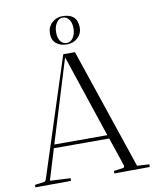

<svg xmlns="http://www.w3.org/2000/svg" viewBox="-97 -987 905 1066"><g transform="rotate(-10 355.5 -454.0)"><path d="M15 1 16 -13 68 -20Q75 -21 80 -33L296 -700H362L592 -19L661 -15Q661 -14 660 0L460 1Q460 -8 461 -13L513 -20Q521 -21 521 -32L466 -195H154L101 -21L217 -15Q217 -14 216 0ZM303 -681 160 -215H459ZM327 -909Q412 -909 412 -829Q412 -796 387.5 -773Q363 -750 326.5 -750Q290 -750 266.5 -769Q243 -788 243 -825Q243 -862 268 -885.5Q293 -909 327 -909ZM328 -901Q307 -901 292.5 -879.5Q278 -858 278 -826Q278 -794 291.5 -776Q305 -758 326.5 -758Q348 -758 362.5 -779Q377 -800 377 -832Q377 -864 363 -882.5Q349 -901 328 -901Z"/></g></svg>

Font: Antic Didone
Style: Regular
Weight: 400
Designer: Santiago Orozco
Foundry: Santiago Orozco
Version: Version 2.000